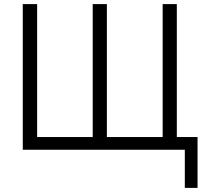

<svg xmlns="http://www.w3.org/2000/svg" viewBox="-20 -730 1003 936"><path d="M881 0H91V-710H161V-62H432V-710H501V-62H773V-710H842V-62H943V186H881Z"/></svg>

Font: Boldmen
Style: Regular
Weight: 400
Designer: Matt McInerney, Pablo Impallari, Rodrigo Fuenzalida
Foundry: LIVING CONCEPT
Version: Version 1.000